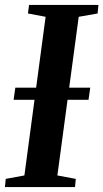

<svg xmlns="http://www.w3.org/2000/svg" viewBox="-29 -763 422 783"><path d="M-9 0 -5.5 -33.5 70.5 -47.5 157 -694.5 85 -708 89.5 -743H372.5L369 -708L292 -694.5L205 -47.5L280 -33.5L277 0ZM26.5 -356 33.5 -405.5H339L332 -356Z"/></svg>

Font: Merriweather 72pt SemiBold
Style: Italic
Weight: 600
Italic angle: -7.8°
Version: Version 2.101